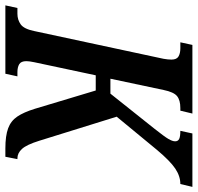

<svg xmlns="http://www.w3.org/2000/svg" viewBox="-66 -724 754 733"><g transform="rotate(90 311.5 -357.0)"><path d="M-35 0 -25 -46H-3Q20 -46 37.5 -58.5Q55 -71 63 -110L169 -604Q172 -621 172 -634Q172 -654 160 -661Q148 -668 129 -668H106L116 -714H378L367 -668H357Q327 -668 311.5 -655.5Q296 -643 288 -604L245 -401H302L435 -568Q466 -607 475 -622.5Q484 -638 484 -648Q484 -659 475 -663.5Q466 -668 444 -668L454 -714H658L647 -668Q617 -668 588 -648.5Q559 -629 517 -579L390 -425L482 -129Q497 -81 513 -63.5Q529 -46 549 -46H552L543 0H511Q463 0 434.5 -10.5Q406 -21 389.5 -45.5Q373 -70 360 -112L290 -345H232L182 -110Q178 -91 178 -80Q178 -60 189.5 -53Q201 -46 220 -46H236L226 0Z"/></g></svg>

Font: Noto Serif ExtraCondensed SemiBold
Style: Italic
Weight: 600
Width: 2
Italic angle: -12°
Designer: Monotype Design Team
Foundry: Monotype Imaging Inc.
Version: Version 2.013